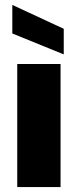

<svg xmlns="http://www.w3.org/2000/svg" viewBox="-20 -760 315 780"><path d="M30 -740 239 -643V-539L30 -624ZM50 -500H226V0H50Z"/></svg>

Font: Albert Sans Black
Style: Regular
Weight: 900
Designer: Andreas Rasmussen
Foundry: a.Foundry
Version: Version 1.025